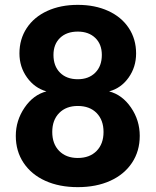

<svg xmlns="http://www.w3.org/2000/svg" viewBox="-20 -760 640 790"><path d="M555 -201Q555 -138 523 -90Q491 -42 433.5 -16Q376 10 300 10Q224 10 166.5 -16Q109 -42 77 -90Q45 -138 45 -201Q45 -264 81 -317Q117 -370 171 -384Q122 -398 91 -441.5Q60 -485 60 -540Q60 -599 90 -644.5Q120 -690 174.5 -715Q229 -740 300 -740Q371 -740 425.5 -715Q480 -690 510 -644.5Q540 -599 540 -540Q540 -484 509 -440.5Q478 -397 429 -384Q483 -370 519 -317.5Q555 -265 555 -201ZM200 -534Q200 -488 227 -461Q254 -434 300 -434Q345 -434 372 -461Q399 -488 399 -534Q399 -578 372 -604Q345 -630 300 -630Q254 -630 227 -604Q200 -578 200 -534ZM406 -217Q406 -266 377.5 -295Q349 -324 300 -324Q252 -324 223.5 -295Q195 -266 195 -217Q195 -168 223.5 -139Q252 -110 300 -110Q349 -110 377.5 -139Q406 -168 406 -217Z"/></svg>

Font: JetBrains Mono Extra Bold
Style: Regular
Weight: 800
Monospace: yes
Designer: Philipp Nurullin, Konstantin Bulenkov
Foundry: JetBrains
Version: 2.002